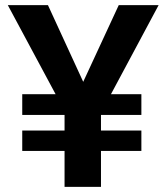

<svg xmlns="http://www.w3.org/2000/svg" viewBox="-20 -731 652 751"><path d="M375 0H232.5V-140.5H67V-220.5H232.5V-281.5H67V-362.5H197.5L10.5 -711H167.5L305.5 -411L444.5 -711H600.5L414 -362.5H533V-281.5H375V-220.5H533V-140.5H375Z"/></svg>

Font: Roberto Sans
Style: Bold
Weight: 700
Designer: Google (font) & Cristiano Sobral (main changes)
Version: Version 1.000;October 12, 2021;FontCreator 14.0.0.2814 64-bi